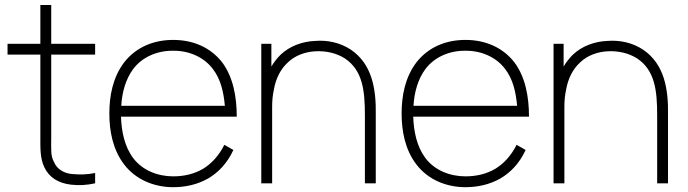

<svg xmlns="http://www.w3.org/2000/svg" viewBox="-20 -739 2775 774"><path d="M186.5 -518.8H363.5V-562.5H186.5V-718.8H142.7V-562.5H10.4V-518.8H142.7V-186.5C142.7 -137.5 141.7 -102.1 158.3 -65.6C178.1 -22.9 215.6 -1 264.6 5.2C297.9 9.4 330.2 7.3 363.5 0V-41.7C335.4 -35.4 301 -34.4 269.8 -37.5C237.5 -40.6 209.4 -57.3 197.9 -85.4C183.3 -111.5 186.5 -137.5 186.5 -186.5Z M800 -59.4C763.5 -37.5 721.9 -28.1 678.1 -28.1C614.6 -28.1 553.1 -53.1 516.7 -102.1C482.3 -147.9 469.8 -208.3 467.7 -268.8H934.4C934.4 -349 919.8 -429.2 875 -488.5C827.1 -549 757.3 -578.1 678.1 -578.1C599 -578.1 529.2 -549 481.2 -488.5C434.4 -427.1 420.8 -352.1 420.8 -281.2C420.8 -211.5 434.4 -135.4 481.2 -75C527.1 -15.6 600 15.6 678.1 15.6C727.1 15.6 775 5.2 817.7 -18.8C859.4 -42.7 895.8 -80.2 920.8 -134.4L884.4 -155.2C862.5 -111.5 833.3 -80.2 800 -59.4ZM516.7 -460.4C553.1 -509.4 614.6 -535.4 678.1 -534.4C740.6 -535.4 802.1 -509.4 838.5 -460.4C868.8 -420.8 881.2 -370.8 886.5 -312.5H468.8C471.9 -366.7 486.5 -419.8 516.7 -460.4Z M1394.8 -538.5C1351 -567.7 1299 -578.1 1250 -574C1200 -571.9 1149 -554.2 1111.5 -518.8C1096.9 -504.2 1084.4 -488.5 1074 -470.8V-562.5H1033.3V0H1077.1V-309.4C1077.1 -333.3 1079.2 -356.2 1084.4 -379.2C1091.7 -420.8 1110.4 -460.4 1140.6 -487.5C1169.8 -515.6 1210.4 -530.2 1252.1 -532.3C1294.8 -534.4 1336.5 -525 1370.8 -503.1C1441.7 -455.2 1451 -375 1451 -274V0H1494.8V-274C1496.9 -380.2 1480.2 -480.2 1394.8 -538.5Z M1978.1 -59.4C1941.7 -37.5 1900 -28.1 1856.2 -28.1C1792.7 -28.1 1731.2 -53.1 1694.8 -102.1C1660.4 -147.9 1647.9 -208.3 1645.8 -268.8H2112.5C2112.5 -349 2097.9 -429.2 2053.1 -488.5C2005.2 -549 1935.4 -578.1 1856.2 -578.1C1777.1 -578.1 1707.3 -549 1659.4 -488.5C1612.5 -427.1 1599 -352.1 1599 -281.2C1599 -211.5 1612.5 -135.4 1659.4 -75C1705.2 -15.6 1778.1 15.6 1856.2 15.6C1905.2 15.6 1953.1 5.2 1995.8 -18.8C2037.5 -42.7 2074 -80.2 2099 -134.4L2062.5 -155.2C2040.6 -111.5 2011.5 -80.2 1978.1 -59.4ZM1694.8 -460.4C1731.2 -509.4 1792.7 -535.4 1856.2 -534.4C1918.8 -535.4 1980.2 -509.4 2016.7 -460.4C2046.9 -420.8 2059.4 -370.8 2064.6 -312.5H1646.9C1650 -366.7 1664.6 -419.8 1694.8 -460.4Z M2572.9 -538.5C2529.2 -567.7 2477.1 -578.1 2428.1 -574C2378.1 -571.9 2327.1 -554.2 2289.6 -518.8C2275 -504.2 2262.5 -488.5 2252.1 -470.8V-562.5H2211.5V0H2255.2V-309.4C2255.2 -333.3 2257.3 -356.2 2262.5 -379.2C2269.8 -420.8 2288.5 -460.4 2318.8 -487.5C2347.9 -515.6 2388.5 -530.2 2430.2 -532.3C2472.9 -534.4 2514.6 -525 2549 -503.1C2619.8 -455.2 2629.2 -375 2629.2 -274V0H2672.9V-274C2675 -380.2 2658.3 -480.2 2572.9 -538.5Z"/></svg>

Font: Manrope Thin
Style: Regular
Weight: 100
Width: 4
Designer: Michael Sharanda
Foundry: Michael Sharanda
Version: Version 2.000;PS 002.000;hotconv 1.0.88;makeotf.lib2.5.64775